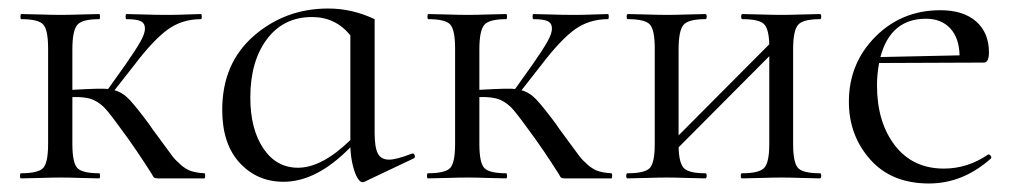

<svg xmlns="http://www.w3.org/2000/svg" viewBox="-20 -419 2385 451"><path d="M460 -12Q462 -12 462 -6Q462 0 460 0H350Q347 0 345.5 -0.5Q344 -1 342.5 -1.5Q341 -2 339.5 -5Q338 -8 335.5 -12Q333 -16 328 -23.5Q323 -31 317 -40.5Q311 -50 301 -64.5Q291 -79 279 -96Q243 -146 229.5 -161.5Q216 -177 199 -184.5Q182 -192 150 -191V-81Q150 -37 161.5 -24.5Q173 -12 213 -12Q215 -12 215 -6Q215 0 213 0Q201 0 170.5 -1Q140 -2 123 -2Q105 -2 73.5 -1Q42 0 29 0Q27 0 27 -6Q27 -12 29 -12Q70 -12 81.5 -24.5Q93 -37 93 -81V-305Q93 -349 81.5 -361.5Q70 -374 30 -374Q28 -374 28 -380Q28 -386 30 -386Q42 -386 73.5 -385Q105 -384 123 -384Q140 -384 171 -385Q202 -386 213 -386Q215 -386 215 -380Q215 -374 213 -374Q173 -374 161.5 -360.5Q150 -347 150 -303V-208Q219 -212 234 -210L276 -269Q299 -302 310 -321.5Q321 -341 320.5 -353Q320 -365 310 -369.5Q300 -374 277 -374Q275 -374 275 -380Q275 -386 277 -386Q290 -386 317.5 -385Q345 -384 374 -384Q395 -384 419 -385Q443 -386 452 -386Q454 -386 454 -380Q454 -374 452 -374Q408 -374 374.5 -350Q341 -326 296 -267L249 -207Q268 -202 284 -185Q300 -168 329 -129Q335 -120 338 -116Q347 -104 363 -82Q379 -60 385.5 -51.5Q392 -43 404.5 -32Q417 -21 429.5 -17Q442 -13 460 -12Z M947 -58Q952 -60 954 -54.5Q956 -49 952 -47L836 8Q833 9 831 9Q826 9 820 -0.5Q814 -10 809 -29.5Q804 -49 803 -73Q724 8 646 8Q584 8 543 -36.5Q502 -81 502 -161Q502 -270 576 -334.5Q650 -399 751 -399Q807 -399 860 -374V-107Q860 -73 867.5 -58.5Q875 -44 894 -44Q911 -44 947 -58ZM680 -25Q736 -25 803 -90V-336Q768 -379 713 -379Q646 -379 607 -327Q568 -275 568 -190Q568 -116 598.5 -70.5Q629 -25 680 -25Z M1416 -12Q1418 -12 1418 -6Q1418 0 1416 0H1306Q1303 0 1301.5 -0.5Q1300 -1 1298.5 -1.5Q1297 -2 1295.5 -5Q1294 -8 1291.5 -12Q1289 -16 1284 -23.5Q1279 -31 1273 -40.5Q1267 -50 1257 -64.5Q1247 -79 1235 -96Q1199 -146 1185.5 -161.5Q1172 -177 1155 -184.5Q1138 -192 1106 -191V-81Q1106 -37 1117.5 -24.5Q1129 -12 1169 -12Q1171 -12 1171 -6Q1171 0 1169 0Q1157 0 1126.5 -1Q1096 -2 1079 -2Q1061 -2 1029.5 -1Q998 0 985 0Q983 0 983 -6Q983 -12 985 -12Q1026 -12 1037.5 -24.5Q1049 -37 1049 -81V-305Q1049 -349 1037.5 -361.5Q1026 -374 986 -374Q984 -374 984 -380Q984 -386 986 -386Q998 -386 1029.5 -385Q1061 -384 1079 -384Q1096 -384 1127 -385Q1158 -386 1169 -386Q1171 -386 1171 -380Q1171 -374 1169 -374Q1129 -374 1117.5 -360.5Q1106 -347 1106 -303V-208Q1175 -212 1190 -210L1232 -269Q1255 -302 1266 -321.5Q1277 -341 1276.5 -353Q1276 -365 1266 -369.5Q1256 -374 1233 -374Q1231 -374 1231 -380Q1231 -386 1233 -386Q1246 -386 1273.5 -385Q1301 -384 1330 -384Q1351 -384 1375 -385Q1399 -386 1408 -386Q1410 -386 1410 -380Q1410 -374 1408 -374Q1364 -374 1330.5 -350Q1297 -326 1252 -267L1205 -207Q1224 -202 1240 -185Q1256 -168 1285 -129Q1291 -120 1294 -116Q1303 -104 1319 -82Q1335 -60 1341.5 -51.5Q1348 -43 1360.5 -32Q1373 -21 1385.5 -17Q1398 -13 1416 -12Z M1906 -12Q1909 -12 1909 -6Q1909 0 1906 0Q1894 0 1864 -1Q1834 -2 1816 -2Q1798 -2 1766 -1Q1734 0 1723 0Q1720 0 1720 -6Q1720 -12 1723 -12Q1763 -12 1775 -24.5Q1787 -37 1787 -81V-287L1574 -73Q1575 -35 1587 -23.5Q1599 -12 1637 -12Q1640 -12 1640 -6Q1640 0 1637 0Q1626 0 1595 -1Q1564 -2 1547 -2Q1529 -2 1497.5 -1Q1466 0 1454 0Q1451 0 1451 -6Q1451 -12 1454 -12Q1495 -12 1506.5 -24.5Q1518 -37 1518 -81V-305Q1518 -349 1506.5 -361.5Q1495 -374 1455 -374Q1452 -374 1452 -380Q1452 -386 1455 -386Q1466 -386 1497.5 -385Q1529 -384 1547 -384Q1565 -384 1595.5 -385Q1626 -386 1637 -386Q1640 -386 1640 -380Q1640 -374 1637 -374Q1597 -374 1585.5 -360.5Q1574 -347 1574 -303V-101L1787 -315Q1786 -352 1774 -363Q1762 -374 1724 -374Q1721 -374 1721 -380Q1721 -386 1724 -386Q1735 -386 1766.5 -385Q1798 -384 1816 -384Q1834 -384 1864.5 -385Q1895 -386 1906 -386Q1909 -386 1909 -380Q1909 -374 1906 -374Q1866 -374 1854.5 -360.5Q1843 -347 1843 -303V-81Q1843 -37 1854.5 -24.5Q1866 -12 1906 -12Z M2301 -56Q2302 -57 2304.5 -55.5Q2307 -54 2308 -51.5Q2309 -49 2308 -47Q2242 12 2162 12Q2074 12 2024 -44.5Q1974 -101 1974 -180Q1974 -270 2036 -332.5Q2098 -395 2189 -395Q2243 -395 2273 -368.5Q2303 -342 2303 -296Q2303 -272 2291 -272L2045 -271Q2040 -244 2040 -219Q2040 -132 2082 -77.5Q2124 -23 2197 -23Q2253 -23 2301 -56ZM2155 -375Q2072 -375 2048 -285L2234 -289Q2233 -330 2212 -352.5Q2191 -375 2155 -375Z"/></svg>

Font: Cormorant Infant
Style: Regular
Weight: 400
Designer: Christian Thalmann (Catharsis Fonts)
Version: Version 1.000;PS 002.000;hotconv 1.0.88;makeotf.lib2.5.64775